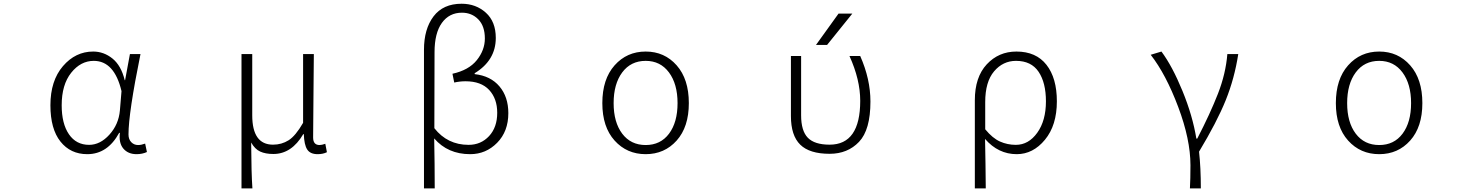

<svg xmlns="http://www.w3.org/2000/svg" viewBox="-20 -828 8040 1047"><path d="M456.1 12.7Q364.3 12.7 309.6 -56.2Q254.9 -125 254.9 -253.9Q254.9 -387.7 323.2 -467.3Q391.6 -546.9 488.3 -546.9Q545.9 -546.9 593.3 -508.8Q640.6 -470.7 660.2 -390.6H662.1L688.5 -533.2H746.1Q680.7 -211.9 680.7 -94.7Q680.7 -68.4 695.8 -52.7Q710.9 -37.1 733.4 -37.1Q750 -37.1 771.5 -44.9L781.2 1Q755.9 12.7 724.6 12.7Q678.7 12.7 652.8 -17.6Q627 -47.9 633.8 -103.5H629.9Q566.4 12.7 456.1 12.7ZM465.8 -38.1Q526.4 -38.1 576.7 -93.8Q627 -149.4 633.8 -225.6L642.6 -331.1Q603.5 -496.1 491.2 -496.1Q419.9 -496.1 368.2 -431.2Q316.4 -366.2 316.4 -253.9Q316.4 -153.3 356 -95.7Q395.5 -38.1 465.8 -38.1Z M1296.9 199.2V-533.2H1355.5V-199.2Q1355.5 -39.1 1468.8 -39.1Q1515.6 -39.1 1553.7 -63Q1591.8 -86.9 1632.8 -158.2V-533.2H1691.4Q1691.4 -478.5 1689.5 -320.3Q1687.5 -162.1 1687.5 -78.1Q1687.5 -37.1 1722.7 -37.1Q1734.4 -37.1 1753.9 -43.9L1762.7 2Q1741.2 12.7 1711.9 12.7Q1671.9 12.7 1655.3 -12.7Q1638.7 -38.1 1636.7 -96.7H1633.8Q1570.3 11.7 1470.7 11.7Q1427.7 11.7 1398.9 -1.5Q1370.1 -14.6 1349.6 -50.8Q1350.6 118.2 1356.4 199.2Z M2292 199.2V-556.6Q2292 -669.9 2344.2 -738.8Q2396.5 -807.6 2497.1 -807.6Q2575.2 -807.6 2629.4 -758.8Q2683.6 -710 2683.6 -621.1Q2683.6 -499 2568.4 -428.7V-423.8Q2655.3 -414.1 2703.6 -356.9Q2752 -299.8 2752 -210.9Q2752 -111.3 2690.9 -49.3Q2629.9 12.7 2543.9 12.7Q2421.9 12.7 2347.7 -73.2Q2350.6 66.4 2350.6 199.2ZM2535.2 -38.1Q2602.5 -38.1 2647 -85.9Q2691.4 -133.8 2691.4 -212.9Q2691.4 -290 2647.5 -337.4Q2603.5 -384.8 2518.6 -384.8Q2487.3 -384.8 2457 -377.9L2447.3 -425.8Q2536.1 -445.3 2580.1 -500Q2624 -554.7 2624 -618.2Q2624 -685.5 2588.4 -722.2Q2552.7 -758.8 2499 -758.8Q2429.7 -758.8 2389.6 -703.1Q2349.6 -647.5 2349.6 -543Q2348.6 -405.3 2348.6 -128.9Q2419.9 -38.1 2535.2 -38.1Z M3264.6 -265.6Q3264.6 -396.5 3331.5 -471.7Q3398.4 -546.9 3501 -546.9Q3603.5 -546.9 3669.9 -471.7Q3736.3 -396.5 3736.3 -265.6Q3736.3 -135.7 3669.9 -61.5Q3603.5 12.7 3501 12.7Q3398.4 12.7 3331.5 -61.5Q3264.6 -135.7 3264.6 -265.6ZM3501 -496.1Q3419.9 -496.1 3373 -433.1Q3326.2 -370.1 3326.2 -265.6Q3326.2 -161.1 3373 -99.1Q3419.9 -37.1 3501 -37.1Q3582 -37.1 3628.4 -99.1Q3674.8 -161.1 3674.8 -265.6Q3674.8 -370.1 3627.9 -433.1Q3581.1 -496.1 3501 -496.1Z M4552.7 -753.9H4627.9L4490.2 -583H4429.7ZM4726.6 -274.4Q4726.6 -120.1 4664.6 -54.7Q4602.5 10.7 4503.9 10.7Q4394.5 10.7 4343.8 -39.1Q4293 -88.9 4293 -195.3V-522.5H4348.6V-199.2Q4348.6 -114.3 4385.3 -76.7Q4421.9 -39.1 4503.9 -39.1Q4670.9 -39.1 4670.9 -278.3Q4670.9 -393.6 4612.3 -522.5H4670.9Q4726.6 -396.5 4726.6 -274.4Z M5295.9 199.2V-281.2Q5295.9 -407.2 5360.8 -477.1Q5425.8 -546.9 5522.5 -546.9Q5629.9 -546.9 5686.5 -474.6Q5743.2 -402.3 5743.2 -275.4Q5743.2 -144.5 5678.2 -65.9Q5613.3 12.7 5524.4 12.7Q5423.8 12.7 5351.6 -70.3Q5354.5 66.4 5355.5 199.2ZM5519.5 -38.1Q5588.9 -38.1 5636.2 -104Q5683.6 -169.9 5683.6 -275.4Q5683.6 -377 5643.6 -436.5Q5603.5 -496.1 5520.5 -496.1Q5449.2 -496.1 5400.9 -439Q5352.5 -381.8 5352.5 -271.5V-123Q5392.6 -74.2 5433.1 -56.2Q5473.6 -38.1 5519.5 -38.1Z M6528.3 199.2H6468.8Q6471.7 148.4 6471.7 73.2Q6471.7 -67.4 6404.8 -245.1Q6337.9 -422.9 6254.9 -529.3L6313.5 -546.9Q6373 -466.8 6428.2 -332Q6483.4 -197.3 6503.9 -72.3H6508.8Q6579.1 -208 6621.6 -316.9Q6664.1 -425.8 6672.9 -533.2H6732.4Q6711.9 -400.4 6664.1 -281.7Q6616.2 -163.1 6518.6 -1Q6528.3 86.9 6528.3 199.2Z M7264.6 -265.6Q7264.6 -396.5 7331.5 -471.7Q7398.4 -546.9 7501 -546.9Q7603.5 -546.9 7669.9 -471.7Q7736.3 -396.5 7736.3 -265.6Q7736.3 -135.7 7669.9 -61.5Q7603.5 12.7 7501 12.7Q7398.4 12.7 7331.5 -61.5Q7264.6 -135.7 7264.6 -265.6ZM7501 -496.1Q7419.9 -496.1 7373 -433.1Q7326.2 -370.1 7326.2 -265.6Q7326.2 -161.1 7373 -99.1Q7419.9 -37.1 7501 -37.1Q7582 -37.1 7628.4 -99.1Q7674.8 -161.1 7674.8 -265.6Q7674.8 -370.1 7627.9 -433.1Q7581.1 -496.1 7501 -496.1Z"/></svg>

Font: Gen Shin Gothic Monospace Light
Style: Regular
Weight: 300
Designer: [Source Han Sans]
Ryoko NISHIZUKA  (kana & ideographs); Paul D. Hunt (Latin, Greek & Cyrillic); Wenlong ZHANG  (bopomofo
Version: Version 1.002.20150607